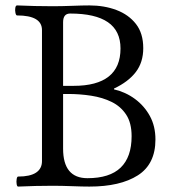

<svg xmlns="http://www.w3.org/2000/svg" viewBox="-20 -686 653 709"><path d="M47 3Q43 3 41.5 -6Q40 -15 41.5 -24.5Q43 -34 47 -34Q91 -34 113 -48.5Q135 -63 135 -91V-575Q135 -629 43 -629Q39 -629 37 -638.5Q35 -648 36.5 -657Q38 -666 43 -666Q109 -663 174 -663Q207 -663 246 -664.5Q285 -666 310 -666Q365 -666 410 -649Q455 -632 482 -597.5Q509 -563 509 -508Q509 -456 481.5 -420Q454 -384 401 -359V-356Q444 -346 478.5 -320.5Q513 -295 533.5 -257.5Q554 -220 554 -171Q554 -80 489 -38.5Q424 3 310 3Q285 3 246 1.5Q207 0 174 0Q112 0 47 3ZM303 -28Q385 -28 425.5 -67Q466 -106 466 -183Q466 -232 446 -262.5Q426 -293 392.5 -309.5Q359 -326 317 -332.5Q275 -339 231 -339H213V-137Q213 -28 303 -28ZM213 -369H252Q338 -369 381.5 -403.5Q425 -438 425 -507Q425 -572 378.5 -604Q332 -636 239 -636Q213 -636 213 -604Z"/></svg>

Font: Junicode VF
Style: Regular
Weight: 400
Designer: Peter S. Baker
Version: Version 2.213